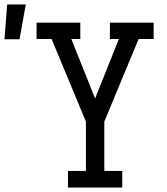

<svg xmlns="http://www.w3.org/2000/svg" viewBox="-124 -836 744 856"><path d="M421 0H179V-74H259V-294L106 -662H39V-735H234V-662H194L300 -397L406 -662H366V-735H561V-662H494L341 -294V-74H421ZM-104 -661 -92 -816H-9L-37 -661Z"/></svg>

Font: Iosevka Etoile
Style: Regular
Weight: 400
Designer: Belleve Invis
Foundry: Belleve Invis
Version: Version 33.2.4